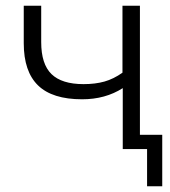

<svg xmlns="http://www.w3.org/2000/svg" viewBox="-20 -521 595 671"><path d="M409 0V-213Q348 -174 267 -174Q163 -174 113 -222.5Q63 -271 63 -370V-501H124V-374Q124 -297 160 -262Q196 -227 272 -227Q313 -227 345 -236Q377 -245 408 -267V-501H469V-50H547V130H494V0Z"/></svg>

Font: Mulish Light
Style: Regular
Weight: 300
Designer: Vernon Adams
Foundry: Vernon Adams
Version: Version 3.603; ttfautohint (v1.8.3)